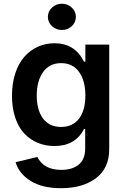

<svg xmlns="http://www.w3.org/2000/svg" viewBox="-20 -782 665 1018"><path d="M360.6 -643.3Q338.9 -623 308.1 -623Q277.3 -623 255.6 -643.3Q233.9 -663.6 233.9 -692.4Q233.9 -721.2 255.6 -741.7Q277.3 -762.2 308.1 -762.2Q338.9 -762.2 360.6 -741.7Q382.3 -721.2 382.3 -692.4Q382.3 -663.6 360.6 -643.3ZM303.2 215.8Q204.1 215.8 142.6 177.5Q81.1 139.2 62.5 78.1L178.2 50.3Q211.9 118.7 305.2 118.7Q363.3 118.7 397.5 90.8Q431.6 63 431.6 5.4V-98.1H425.3Q379.9 -7.8 268.6 -7.8Q220.7 -7.8 180.2 -24.7Q139.6 -41.5 108.9 -74Q78.1 -106.4 60.8 -158Q43.5 -209.5 43.5 -274.4Q43.5 -339.8 61 -393.1Q78.6 -446.3 109.1 -481Q139.6 -515.6 180.7 -534.2Q221.7 -552.7 269 -552.7Q377 -552.7 425.3 -455.1H432.6V-545.4H559.1V8.8Q559.1 109.9 488.8 162.8Q418.5 215.8 303.2 215.8ZM304.2 -108.9Q365.2 -108.9 398.9 -152.8Q432.6 -196.8 432.6 -275.4Q432.6 -354.5 398.9 -400.9Q365.2 -447.3 304.2 -447.3Q242.2 -447.3 208.5 -399.9Q174.8 -352.5 174.8 -275.4Q174.8 -198.2 208.3 -153.6Q241.7 -108.9 304.2 -108.9Z"/></svg>

Font: Interop SemBd
Style: Regular
Weight: 600
Designer: Rasmus Andersson, Google, Jang Haemin
Foundry: jhaemin
Version: Version 1.007